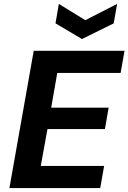

<svg xmlns="http://www.w3.org/2000/svg" viewBox="-20 -959 655 979"><path d="M28 0 152 -700H615L595 -587H272L241 -410H534L515 -301H222L188 -113H511L491 0ZM577 -939 560 -840 398 -760 263 -840 280 -939 415 -856Z"/></svg>

Font: DM Sans 9pt ExtraBold
Style: Italic
Weight: 800
Italic angle: -10°
Version: Version 4.004;gftools[0.9.30]